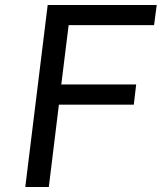

<svg xmlns="http://www.w3.org/2000/svg" viewBox="-20 -747 646 767"><path d="M81 0 170.5 -727H606L595.5 -646.5H215.5L259 -685.5L221.5 -382.5L188.5 -409.5H524L514.5 -329H200L218 -351L175 0Z"/></svg>

Font: Spline Sans Mono
Style: Italic
Weight: 400
Italic angle: -4°
Monospace: yes
Designer: Eben Sorkin, Mirko Velimirovic
Foundry: Sorkin Type
Version: Version 1.004